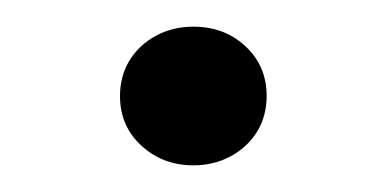

<svg xmlns="http://www.w3.org/2000/svg" viewBox="-20 -520 290 144"><path d="M125 -396Q102 -396 86 -410.8Q70 -425.5 70 -448Q70 -463 77.2 -474.8Q84.5 -486.5 97 -493.2Q109.5 -500 125 -500Q148.5 -500 164.2 -485.2Q180 -470.5 180 -448Q180 -433 172.8 -421.2Q165.5 -409.5 153 -402.8Q140.5 -396 125 -396Z"/></svg>

Font: Geologica Thin Roman Thin
Style: Regular
Weight: 250
Version: Version 1.010;gftools[0.9.28]